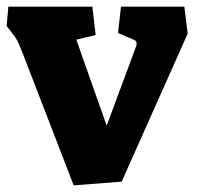

<svg xmlns="http://www.w3.org/2000/svg" viewBox="-53 -543 606 576"><path d="M14 -386Q3 -413 -1 -421Q-5 -429 -16 -443L-33 -465L-28 -523H224L234 -438L176 -424L267 -166L355 -403Q357 -409 357 -412Q357 -421 348 -424L301 -444L310 -523H500L510 -442L312 2L168 13Z"/></svg>

Font: Suez One
Style: Regular
Weight: 400
Version: Version 1.000